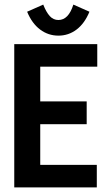

<svg xmlns="http://www.w3.org/2000/svg" viewBox="-20 -815 478 835"><path d="M42 0V-623H403V-525H155V-374H357V-275H155V-98H401V0ZM299 -795 369 -764Q348 -713 313 -686.5Q278 -660 234 -660Q190 -660 154.5 -686.5Q119 -713 98 -764L168 -795Q181 -762 196.5 -745Q212 -728 234 -728Q278 -728 299 -795Z"/></svg>

Font: Inconsolata SemiCondensed ExtraBold
Style: Regular
Weight: 800
Width: 4
Monospace: yes
Designer: Raph Levien, Cyreal, Brenton Simpson
Foundry: Raph Levien, Cyreal, Google
Version: Version 3.100; ttfautohint (v1.8.4.7-5d5b)